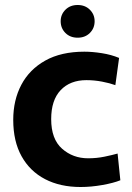

<svg xmlns="http://www.w3.org/2000/svg" viewBox="-20 -738 527 769"><path d="M303 11Q221 11 160.5 -20.5Q100 -52 66.5 -112Q33 -172 33 -258Q33 -337 65.5 -398.5Q98 -460 161.5 -495.5Q225 -531 318 -531Q350 -531 388 -525Q426 -519 457 -506L442 -397Q420 -405 389 -411Q358 -417 326 -417Q261 -417 223 -377Q185 -337 185 -261Q185 -181 228.5 -142.5Q272 -104 333 -104Q367 -104 398.5 -110.5Q430 -117 451 -123L462 -16Q435 -5 390 3Q345 11 303 11ZM291 -587Q261 -587 242 -606Q223 -625 223 -653Q223 -680 242 -699Q261 -718 291 -718Q321 -718 340 -699Q359 -680 359 -653Q359 -625 340 -606Q321 -587 291 -587Z"/></svg>

Font: Murecho SemiBold
Style: Regular
Weight: 600
Designer: Neil Summerour
Foundry: Positype
Version: Version 1.010; ttfautohint (v1.8.3)